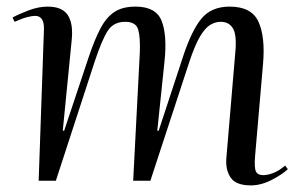

<svg xmlns="http://www.w3.org/2000/svg" viewBox="-20 -547 908 581"><path d="M403 -386Q405 -435 398 -458Q391 -481 359 -481Q324 -481 306.5 -454.5Q289 -428 267 -362L149 0H97L113 -459Q114 -499 86 -499Q78 -499 63.5 -495.5Q49 -492 24 -481L18 -494Q34 -503 65 -515Q96 -527 124 -527Q168 -527 185 -501.5Q202 -476 197 -426L170 -152L174 -151L248 -373Q266 -427 284 -461Q302 -495 326.5 -511Q351 -527 390 -527Q452 -527 469 -484Q486 -441 478 -363L456 -152L460 -151L533 -373Q559 -453 589 -490Q619 -527 675 -527Q741 -527 762 -481.5Q783 -436 776 -354L752 -76Q749 -39 754.5 -28Q760 -17 776 -17Q790 -17 807 -23.5Q824 -30 843 -46L851 -35Q834 -19 802 -2.5Q770 14 739 14Q694 14 678 -9.5Q662 -33 665 -69L692 -388Q697 -441 685 -461Q673 -481 648 -481Q632 -481 616.5 -472Q601 -463 585.5 -437Q570 -411 553 -360L435 0H383Z"/></svg>

Font: Literata 72pt
Style: Italic
Weight: 400
Italic angle: -2°
Designer: Latin by Veronika Burian and Jose Scaglione. Greek by Irene Vlachou. Cyrillic by Vera Evstafieva
Foundry: TypeTogether
Version: Version 3.002